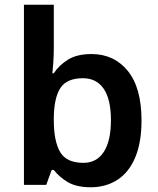

<svg xmlns="http://www.w3.org/2000/svg" viewBox="-20 -780 666 810"><path d="M207 -580Q207 -548 205 -518Q203 -488 201 -471H207Q229 -505 267 -528.5Q305 -552 366 -552Q461 -552 519 -481Q577 -410 577 -272Q577 -179 550.5 -116Q524 -53 475.5 -21.5Q427 10 363 10Q302 10 265.5 -12Q229 -34 207 -63H198L175 0H81V-760H207ZM330 -450Q262 -450 235 -409Q208 -368 207 -283V-272Q207 -185 233.5 -139Q260 -93 332 -93Q388 -93 418 -139.5Q448 -186 448 -273Q448 -361 417.5 -405.5Q387 -450 330 -450Z"/></svg>

Font: Noto Sans Cham SemiBold
Style: Regular
Weight: 600
Version: Version 2.002